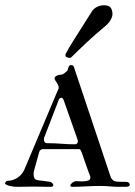

<svg xmlns="http://www.w3.org/2000/svg" viewBox="-29 -723 522 743"><path d="M-9.3 -13.7Q-9.3 -15.6 -6.6 -19.5Q-3.9 -23.4 1.5 -23.4Q9.3 -23.4 18.3 -25.9Q27.3 -28.3 35.9 -33.4Q44.4 -38.6 52 -46.6Q59.6 -54.7 64.9 -65.9L194.3 -372.6Q194.8 -373.5 196.5 -377.2Q198.2 -380.9 198.2 -383.3Q198.2 -388.7 195.8 -394Q193.4 -399.4 190.2 -404.1Q187 -408.7 184.6 -412.4Q182.1 -416 182.1 -418.9Q182.1 -423.8 185.5 -426.8Q189 -429.7 193.6 -431.4Q198.2 -433.1 203.6 -433.6Q209 -434.1 212.9 -435.1Q217.3 -437 222.7 -441.7Q228 -446.3 231.4 -449.2Q232.9 -451.7 233.9 -455.6Q234.9 -459.5 236.1 -462.9Q237.3 -466.3 239.5 -468.8Q241.7 -471.2 245.6 -471.2Q255.4 -471.2 257.3 -462.9L397 -44.9Q399.9 -35.6 403.6 -30.5Q407.2 -25.4 412.6 -22.9Q418 -20.5 424.6 -20Q431.2 -19.5 439.9 -19.5H457.5Q461.9 -19.5 464.4 -18.6Q466.8 -18.6 470 -15.1Q473.1 -11.7 473.1 -9.3Q473.1 -1.5 464.4 -1Q463.4 0 457.5 0H429.7Q415.5 0 397 -1.7Q378.4 -3.4 359.9 -3.4Q329.6 -3.4 301.3 -1.7Q272.9 0 251 0Q248.5 0 245.8 -1Q243.2 -2 243.2 -4.9Q243.2 -7.8 245.6 -10.7Q248 -13.7 251.5 -16.4Q254.9 -19 259 -20.5Q263.2 -22 266.6 -22Q271.5 -22 276.4 -21.5Q281.2 -21 287.1 -21Q302.7 -21 312.5 -24.4Q320.8 -27.3 320.8 -36.1Q320.8 -37.1 320.3 -38.6Q319.8 -40 319.3 -43Q317.4 -47.4 313 -59.3Q308.6 -71.3 303.7 -85.4Q298.8 -99.6 294.2 -112.8Q289.6 -126 287.1 -133.3Q285.2 -137.7 283 -141.8Q280.8 -146 275.4 -146H138.2Q126 -146 122.6 -134.3L103 -63.5Q102.1 -60.1 101.6 -57.6Q101.1 -55.2 101.1 -50.8Q101.1 -43 102.3 -38.3Q103.5 -33.7 106.2 -30.8Q108.9 -27.8 113.5 -26.6Q118.2 -25.4 125.5 -24.4Q127.9 -24.4 133.5 -23.7Q139.2 -22.9 145.5 -22Q151.9 -21 157.5 -20.3Q163.1 -19.5 165.5 -19.5Q168 -18.6 172.6 -14.9Q177.2 -11.2 177.2 -6.8Q177.2 -4.4 175.3 -2.2Q173.3 0 168 0H152.8Q145 0 131.6 -0.5Q118.2 -1 104.5 -1Q91.3 -1 72.8 -0.5Q54.2 0 34.7 0Q32.2 0 24.9 -0.7Q17.6 -1.5 10 -3.2Q2.4 -4.9 -3.4 -7.6Q-9.3 -10.3 -9.3 -13.7ZM141.6 -189.5Q141.1 -188.5 141.1 -184.1V-181.6Q141.1 -176.3 144.3 -172.6Q147.5 -168.9 152.8 -168.9Q182.6 -168.9 209.2 -166.7Q235.8 -164.6 260.7 -164.6Q266.1 -164.6 269 -167.7Q272 -170.9 272 -173.8V-179.2Q272 -180.2 271.5 -181.2Q270.5 -182.6 270 -186L217.8 -334.5Q213.9 -344.7 208.5 -344.7Q206.1 -344.7 203.1 -342.8Q200.2 -340.8 199.2 -338.9ZM406.2 -668Q406.2 -658.2 398.4 -644.8Q390.6 -631.3 375 -619.1Q357.9 -605 340.8 -589.8Q323.7 -574.7 307.1 -559.3Q290.5 -543.9 275.6 -529.3Q260.7 -514.6 248 -502.4Q245.6 -500 243.4 -499.5Q241.2 -499 240.2 -499Q236.3 -499 230.2 -501.5Q224.1 -503.9 224.1 -509.3Q224.1 -510.3 224.1 -511.7Q224.1 -513.2 225.1 -514.6Q235.8 -535.6 261 -575.2Q286.1 -614.7 326.2 -678.2Q333 -689.5 345.9 -696Q358.9 -702.6 373.5 -702.6Q392.1 -702.6 399.2 -693.4Q406.2 -684.1 406.2 -668Z"/></svg>

Font: IM FELL French Canon SC
Style: Regular
Weight: 400
Designer: Igino Marini
Foundry: Igino Marini
Version: 3.00